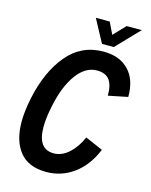

<svg xmlns="http://www.w3.org/2000/svg" viewBox="-128 -949 816 1041"><g transform="rotate(15 279.5 -428.5)"><path d="M35 -220Q35 -278 51 -355Q84 -511 163.5 -606Q243 -701 367 -701Q458 -701 509 -647.5Q560 -594 559 -498L450 -476Q451 -534 429.5 -563.5Q408 -593 359 -593Q294 -593 244.5 -525Q195 -457 171 -339Q157 -271 157 -223Q157 -98 247 -98Q292 -98 331.5 -133.5Q371 -169 396 -227L495 -184Q456 -90 387.5 -40Q319 10 234 10Q133 10 84 -51.5Q35 -113 35 -220ZM278 -867H356L388 -801L451 -867H536L413 -739H347Z"/></g></svg>

Font: Decalotype SemiBold Italic
Style: Regular
Weight: 600
Italic angle: -12°
Designer: Alfredo Marco Pradil
Foundry: Alfredo Marco Pradil
Version: Version 1.0